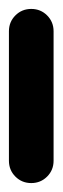

<svg xmlns="http://www.w3.org/2000/svg" viewBox="-20 -410 140 430"><path d="M0 -50H100V-340H0ZM50 -100Q29 -100 14.5 -85.5Q0 -71 0 -50Q0 -29 14.5 -14.5Q29 0 50 0Q71 0 85.5 -14.5Q100 -29 100 -50Q100 -71 85.5 -85.5Q71 -100 50 -100ZM50 -390Q29 -390 14.5 -375.5Q0 -361 0 -340Q0 -319 14.5 -304.5Q29 -290 50 -290Q71 -290 85.5 -304.5Q100 -319 100 -340Q100 -361 85.5 -375.5Q71 -390 50 -390Z"/></svg>

Font: Wavefont SemiBold
Style: Regular
Weight: 600
Version: Version 3.004;gftools[0.9.33]